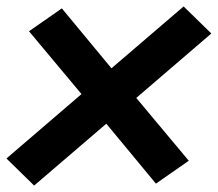

<svg xmlns="http://www.w3.org/2000/svg" viewBox="-38 -638 676 596"><path d="M68 -62 -18 -146 215 -346 52 -541 154 -612 308 -426 532 -618 618 -534 385 -334 548 -139 446 -68 292 -254Z"/></svg>

Font: Iosevka Etoile XBdObl
Style: Regular
Weight: 800
Italic angle: -9°
Designer: Belleve Invis
Foundry: Belleve Invis
Version: Version 15.5.2; ttfautohint (v1.8.4)